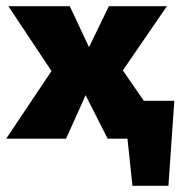

<svg xmlns="http://www.w3.org/2000/svg" viewBox="-20 -447 592 619"><path d="M407 152 378 -122H542L523 152ZM371 -122H455V0H371ZM0 0 146 -218 7 -427H205L267 -295L331 -427H518L376 -220L528 0H327L256 -140L193 0Z"/></svg>

Font: Ysabeau Office Black
Style: Regular
Weight: 900
Designer: Christian Thalmann (Catharsis Fonts)
Version: Version 2.001;gftools[0.9.30]; featfreeze: tnum,lnum,ss02